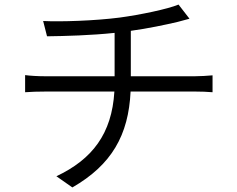

<svg xmlns="http://www.w3.org/2000/svg" viewBox="-20 -783 1040 841"><path d="M90 -454V-379C114 -381 147 -382 179 -382H481C470 -197 384 -85 227 -11L297 38C469 -61 543 -191 552 -382H836C860 -382 890 -381 911 -379V-453C890 -451 856 -449 834 -449H553V-648C627 -658 707 -675 758 -687C772 -691 790 -696 810 -701L762 -763C714 -743 593 -718 504 -706C396 -692 244 -687 169 -691L186 -624C265 -625 379 -628 482 -639V-449H177C147 -449 112 -451 90 -454Z"/></svg>

Font: ChiuKong Gothic MN Normal
Style: Regular
Weight: 350
Designer: Ryoko NISHIZUKA 西塚涼子 (kana, bopomofo & ideographs); Paul D. Hunt (Latin, Greek & Cyrillic); Sandoll Communications 산돌커뮤니
Foundry: Adobe
Version: Version 1.300